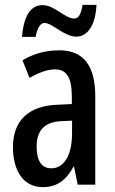

<svg xmlns="http://www.w3.org/2000/svg" viewBox="-20 -756 470 786"><path d="M70 -605H126C132 -642 146 -662 162 -662C194 -662 243 -606 292 -606C338 -606 371 -652 375 -736H318C312 -702 304 -680 284 -680C246 -680 204 -735 154 -735C94 -735 75 -668 70 -605ZM223 -550C167 -550 116 -536 72 -509L101 -437C141 -460 175 -472 206 -472C254 -472 274 -436 274 -361V-330L211 -327C97 -322 33 -262 33 -153C33 -67 69 10 155 10C213 10 251 -18 281 -74H283L298 0H370V-362C370 -483 325 -550 223 -550ZM230 -260 275 -262V-210C275 -121 242 -67 190 -67C152 -67 130 -95 130 -156C130 -222 162 -256 230 -260Z"/></svg>

Font: Noto Sans Armenian ExtraCondensed Medium
Style: Regular
Weight: 500
Width: 2
Designer: Monotype Design Team
Foundry: Monotype Imaging Inc.
Version: Version 2.008